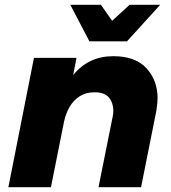

<svg xmlns="http://www.w3.org/2000/svg" viewBox="-20 -783 717 803"><path d="M570 0H392L451 -294Q454 -307 454 -320Q454 -352 436 -374.5Q418 -397 375 -397Q339.5 -397 313.8 -380.8Q288 -364.5 271.8 -337Q255.5 -309.5 248 -275L193 0H15L122 -541H300L286 -469Q350 -548 454 -548Q547 -548 593 -497Q639 -446 639 -373Q639 -352 634 -320ZM511 -610H354L274 -763H402L449 -696L522 -763H650Z"/></svg>

Font: Argentum Novus
Style: Bold Italic
Weight: 700
Designer: Julieta Ulanovsky (font) & Cristiano Sobral (main changes)
Foundry: Julieta Ulanovsky (font) & Cristiano Sobral (main changes)
Version: Version 3.00;November 27, 2020;FontCreator 13.0.0.2655 64-bi